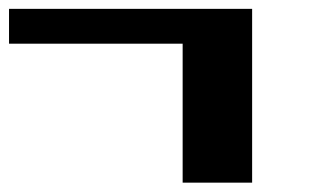

<svg xmlns="http://www.w3.org/2000/svg" viewBox="-20 -481 732 425"><path d="M384.3 -76.7V-384.3H0V-461.4H538.1V-76.7Z"/></svg>

Font: Good Old DOS
Style: Regular
Weight: 400
Designer: Vasily Draigo
Foundry: Vasily Draigo
Version: 1.0